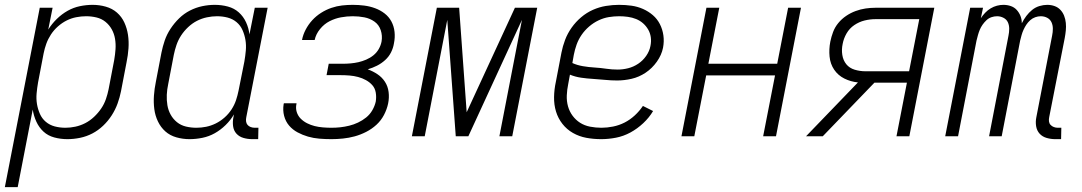

<svg xmlns="http://www.w3.org/2000/svg" viewBox="-44 -562 4464 792"><path d="M-24 210 120 -530H173L155 -440Q170 -464 190.5 -484Q211 -504 235 -517.5Q259 -531 285.5 -536.5Q312 -542 338 -542Q366 -542 392.5 -534.5Q419 -527 438.5 -510Q458 -493 469 -469Q480 -445 484 -418Q488 -391 486 -362.5Q484 -334 478 -305L455 -185Q450 -160 441 -135Q432 -110 417 -86.5Q402 -63 381.5 -43.5Q361 -24 337 -11.5Q313 1 286.5 6.5Q260 12 234 12Q206 12 180 5Q154 -2 135.5 -19Q117 -36 106 -60Q95 -84 91 -110L29 210ZM226 -35Q246 -35 267 -39.5Q288 -44 307.5 -54Q327 -64 344 -80Q361 -96 373.5 -114.5Q386 -133 393 -153.5Q400 -174 404 -194L427 -314Q431 -337 432.5 -359Q434 -381 430.5 -402Q427 -423 417 -441Q407 -459 391 -472Q375 -485 354 -490Q333 -495 311 -495Q291 -495 270.5 -491Q250 -487 231 -477.5Q212 -468 195 -453Q178 -438 166 -419.5Q154 -401 147 -381.5Q140 -362 136 -342L113 -222Q109 -199 107 -176.5Q105 -154 108.5 -133Q112 -112 120.5 -92.5Q129 -73 145 -59.5Q161 -46 182 -40.5Q203 -35 226 -35Z M738 12Q710 12 683.5 4.5Q657 -3 638 -20Q619 -37 607.5 -61Q596 -85 592.5 -112Q589 -139 591 -167.5Q593 -196 599 -225L622 -345Q627 -370 635.5 -395Q644 -420 659.5 -443.5Q675 -467 695 -486.5Q715 -506 739.5 -518.5Q764 -531 790 -536.5Q816 -542 842 -542Q870 -542 896 -535Q922 -528 941 -511Q960 -494 971 -470Q982 -446 985 -420L1007 -530H1060L972 -79Q970 -70 971 -61.5Q972 -53 977 -47Q982 -41 990 -38Q998 -35 1007 -35H1022L1021 12H997Q978 12 960.5 7Q943 2 931.5 -10.5Q920 -23 917.5 -41.5Q915 -60 919 -79L921 -90Q907 -66 886.5 -46Q866 -26 842 -12.5Q818 1 791 6.5Q764 12 738 12ZM766 -35Q786 -35 806 -39Q826 -43 845.5 -52.5Q865 -62 882 -77Q899 -92 911 -110.5Q923 -129 929.5 -148.5Q936 -168 940 -188L964 -308Q968 -331 970 -353.5Q972 -376 968.5 -397Q965 -418 956.5 -437.5Q948 -457 932 -470.5Q916 -484 895 -489.5Q874 -495 851 -495Q831 -495 809.5 -490.5Q788 -486 768.5 -476Q749 -466 732 -450Q715 -434 703 -415.5Q691 -397 684 -376.5Q677 -356 673 -336L650 -216Q645 -193 644 -171Q643 -149 646.5 -128Q650 -107 660 -89Q670 -71 686 -58Q702 -45 723 -40Q744 -35 766 -35Z M1323 12Q1298 12 1273.5 10Q1249 8 1226.5 1.5Q1204 -5 1183.5 -16Q1163 -27 1148.5 -44Q1134 -61 1128 -84Q1122 -107 1126 -132L1127 -136H1179V-134Q1175 -116 1180 -100Q1185 -84 1196.5 -72.5Q1208 -61 1223 -53.5Q1238 -46 1254 -42Q1270 -38 1288 -36.5Q1306 -35 1323 -35Q1342 -35 1360 -37Q1378 -39 1396.5 -43.5Q1415 -48 1433 -56.5Q1451 -65 1466.5 -77.5Q1482 -90 1492 -107.5Q1502 -125 1506 -143Q1509 -162 1506 -180Q1503 -198 1492 -210.5Q1481 -223 1465.5 -231.5Q1450 -240 1433 -244.5Q1416 -249 1398 -250.5Q1380 -252 1361 -252H1303L1312 -299H1370Q1386 -299 1402.5 -300.5Q1419 -302 1434.5 -305.5Q1450 -309 1466.5 -316Q1483 -323 1496.5 -334Q1510 -345 1518.5 -360Q1527 -375 1530 -391Q1534 -415 1526.5 -437.5Q1519 -460 1500.5 -473Q1482 -486 1459 -490.5Q1436 -495 1411 -495Q1387 -495 1362.5 -490.5Q1338 -486 1315.5 -474.5Q1293 -463 1276 -442Q1259 -421 1254 -397H1202V-398Q1206 -419 1217 -440Q1228 -461 1244 -478.5Q1260 -496 1280.5 -509Q1301 -522 1323 -529.5Q1345 -537 1367 -539.5Q1389 -542 1411 -542Q1435 -542 1458.5 -539Q1482 -536 1503.5 -528Q1525 -520 1542.5 -506.5Q1560 -493 1570.5 -473.5Q1581 -454 1583.5 -430.5Q1586 -407 1581 -383Q1578 -364 1569 -346Q1560 -328 1544.5 -314Q1529 -300 1511 -291Q1493 -282 1473 -276Q1495 -268 1513.5 -255.5Q1532 -243 1544 -224.5Q1556 -206 1559 -182.5Q1562 -159 1557 -135Q1552 -111 1540 -88Q1528 -65 1509 -47.5Q1490 -30 1466.5 -18Q1443 -6 1419 0.5Q1395 7 1370.5 9.5Q1346 12 1323 12Z M1655 0 1758 -530H1850L1881 -99L2080 -530H2172L2069 0H2016L2109 -480L1888 0H1836L1801 -480L1708 0Z M2436 12Q2404 12 2374.5 6.5Q2345 1 2319.5 -13.5Q2294 -28 2276 -51Q2258 -74 2249.5 -102Q2241 -130 2241.5 -161.5Q2242 -193 2249 -225L2272 -345Q2277 -371 2287 -397.5Q2297 -424 2314 -448Q2331 -472 2353.5 -491Q2376 -510 2402 -521.5Q2428 -533 2455.5 -537.5Q2483 -542 2509 -542Q2536 -542 2561 -538.5Q2586 -535 2608.5 -525Q2631 -515 2649 -499.5Q2667 -484 2678 -462.5Q2689 -441 2692.5 -416Q2696 -391 2691 -365Q2685 -335 2665.5 -307.5Q2646 -280 2619 -262Q2592 -244 2561.5 -237Q2531 -230 2502 -230Q2477 -230 2452.5 -232.5Q2428 -235 2402.5 -236.5Q2377 -238 2353 -241.5Q2329 -245 2307 -254L2300 -216Q2295 -192 2294 -168.5Q2293 -145 2299 -123.5Q2305 -102 2318 -84.5Q2331 -67 2349 -55.5Q2367 -44 2390 -39.5Q2413 -35 2437 -35Q2460 -35 2485 -40Q2510 -45 2532.5 -56.5Q2555 -68 2574.5 -86Q2594 -104 2608 -125L2650 -104Q2634 -77 2609.5 -54Q2585 -31 2556.5 -15.5Q2528 0 2497 6Q2466 12 2436 12ZM2504 -275Q2525 -275 2547 -280.5Q2569 -286 2588.5 -299Q2608 -312 2621.5 -331.5Q2635 -351 2639 -372Q2643 -391 2640.5 -408.5Q2638 -426 2629.5 -440.5Q2621 -455 2608.5 -466Q2596 -477 2580 -483.5Q2564 -490 2546 -492.5Q2528 -495 2510 -495Q2489 -495 2467.5 -491.5Q2446 -488 2425 -478Q2404 -468 2386 -452.5Q2368 -437 2355 -418Q2342 -399 2334.5 -378Q2327 -357 2323 -336L2317 -302Q2337 -293 2360.5 -289Q2384 -285 2408.5 -283.5Q2433 -282 2456.5 -278.5Q2480 -275 2504 -275Z M2767 0 2870 -530H2923L2878 -299H3162L3207 -530H3260L3157 0H3104L3153 -251H2869L2820 0Z M3350 0H3281L3495 -222Q3465 -225 3439 -238Q3413 -251 3397 -274.5Q3381 -298 3378 -328.5Q3375 -359 3381 -390Q3385 -410 3392.5 -430Q3400 -450 3414 -467Q3428 -484 3446.5 -496.5Q3465 -509 3485.5 -516.5Q3506 -524 3526.5 -527Q3547 -530 3567 -530H3810L3707 0H3654L3697 -221H3563ZM3706 -268 3748 -483H3567Q3545 -483 3522.5 -477.5Q3500 -472 3480 -458.5Q3460 -445 3448 -424Q3436 -403 3432 -381Q3427 -358 3430.5 -335.5Q3434 -313 3447 -297Q3460 -281 3481.5 -274.5Q3503 -268 3526 -268Z M4309 12Q4291 12 4273.5 7Q4256 2 4244.5 -10.5Q4233 -23 4230 -41.5Q4227 -60 4231 -79L4296 -415Q4299 -429 4299 -443.5Q4299 -458 4293.5 -470Q4288 -482 4276 -488.5Q4264 -495 4249 -495Q4238 -495 4226.5 -491Q4215 -487 4205.5 -478.5Q4196 -470 4189.5 -460Q4183 -450 4178 -439Q4173 -428 4170 -417Q4167 -406 4164 -394L4088 0H4036L4116 -415Q4119 -429 4119 -443.5Q4119 -458 4113.5 -470Q4108 -482 4095.5 -488.5Q4083 -495 4069 -495Q4057 -495 4045.5 -491Q4034 -487 4025 -478.5Q4016 -470 4009 -460Q4002 -450 3997.5 -439Q3993 -428 3990 -417Q3987 -406 3984 -394L3908 0H3855L3958 -530H4011L4002 -487Q4010 -499 4020 -509.5Q4030 -520 4042.5 -527.5Q4055 -535 4068.5 -538.5Q4082 -542 4095 -542Q4111 -542 4125.5 -537Q4140 -532 4150 -521Q4160 -510 4165.5 -496Q4171 -482 4171 -466Q4179 -482 4189.5 -496Q4200 -510 4213.5 -521Q4227 -532 4243.5 -537Q4260 -542 4276 -542Q4292 -542 4306 -537Q4320 -532 4330 -521.5Q4340 -511 4345.5 -497Q4351 -483 4352.5 -467.5Q4354 -452 4352.5 -436.5Q4351 -421 4348 -405L4284 -79Q4282 -70 4283 -61.5Q4284 -53 4289.5 -47Q4295 -41 4303 -38Q4311 -35 4319 -35H4334L4333 12Z"/></svg>

Font: Lode Dark
Style: Italic
Weight: 400
Italic angle: -11°
Monospace: yes
Designer: Belleve Invis
Foundry: Belleve Invis
Version: Version 29.2.0; ttfautohint (v1.8.3)